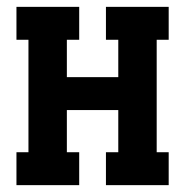

<svg xmlns="http://www.w3.org/2000/svg" viewBox="-20 -540 540 560"><path d="M28 0V-96H63V-424H28V-520H211V-424H175V-315H325V-424H289V-520H472V-424H437V-96H472V0H289V-96H325V-219H175V-96H211V0Z"/></svg>

Font: Iosevka Curly Slab
Style: Bold
Weight: 700
Monospace: yes
Designer: Belleve Invis
Foundry: Belleve Invis
Version: Version 22.1.2; ttfautohint (v1.8.4)